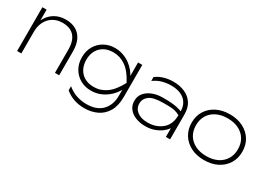

<svg xmlns="http://www.w3.org/2000/svg" viewBox="-24 -1261 2896 2127"><g transform="rotate(30 1424.0 -197.5)"><path d="M85 -560H139V-422Q144 -434 151 -445Q186 -505 245 -538.5Q304 -572 380 -572Q458 -572 512 -541Q566 -510 594.5 -450.5Q623 -391 623 -306V0H569V-295Q569 -408 518 -465.5Q467 -523 368 -523Q299 -523 247.5 -492Q196 -461 167.5 -405.5Q139 -350 139 -277V0H85Z M1309 -134V-212Q1309 -211 1309 -211Q1284 -164 1240 -122Q1196 -80 1137.5 -54Q1079 -28 1010 -28Q935 -28 874 -62Q813 -96 777 -157.5Q741 -219 741 -300Q741 -382 777 -443Q813 -504 874 -538Q935 -572 1010 -572Q1065 -572 1114 -555Q1163 -538 1203 -509Q1243 -480 1272 -444Q1294 -416 1309 -388V-560H1363V-149Q1363 -37 1320.5 35.5Q1278 108 1205.5 142.5Q1133 177 1044 177Q973 177 912 156.5Q851 136 797 92V39Q857 88 919 107Q981 126 1041 126Q1172 126 1240.5 55Q1309 -16 1309 -134ZM1019 -79Q1104 -79 1177 -130.5Q1250 -182 1312 -300Q1251 -419 1177.5 -470Q1104 -521 1019 -521Q947 -521 897.5 -492Q848 -463 822.5 -413.5Q797 -364 797 -300Q797 -237 822.5 -187Q848 -137 897.5 -108Q947 -79 1019 -79Z M1730 -360Q1749 -360 1766 -360Q1866 -360 1927 -346Q1968 -336 1988 -328Q1988 -417 1928 -470Q1867 -523 1754 -523Q1701 -523 1646 -508.5Q1591 -494 1538 -456V-506Q1586 -541 1640.5 -556.5Q1695 -572 1758 -572Q1837 -572 1901.5 -544.5Q1966 -517 2004 -461Q2042 -405 2042 -317V0H1988V-111Q1968 -82 1935 -56Q1898 -27 1846 -7.5Q1794 12 1730 12Q1660 12 1604.5 -10Q1549 -32 1517 -73.5Q1485 -115 1485 -173Q1485 -230 1517.5 -270.5Q1550 -311 1605.5 -334.5Q1661 -358 1730 -360ZM1988 -277Q1932 -310 1859.5 -311Q1787 -312 1782 -312Q1650 -312 1599 -273.5Q1548 -235 1548 -175Q1548 -111 1597.5 -73.5Q1647 -36 1730 -36Q1736 -36 1743 -36Q1849 -40 1918.5 -101.5Q1988 -163 1988 -277Z M2480 12Q2384 12 2311 -25Q2238 -62 2197 -128Q2156 -194 2156 -280Q2156 -367 2197 -432.5Q2238 -498 2311 -535Q2384 -572 2480 -572Q2576 -572 2649 -535Q2722 -498 2763 -432.5Q2804 -367 2804 -280Q2804 -194 2763 -128Q2722 -62 2649 -25Q2576 12 2480 12ZM2480 -39Q2562 -39 2622 -69Q2682 -99 2715 -153Q2748 -207 2748 -280Q2748 -353 2715 -407Q2682 -461 2622 -491Q2562 -521 2480 -521Q2399 -521 2338.5 -491Q2278 -461 2245 -407Q2212 -353 2212 -280Q2212 -207 2245 -153Q2278 -99 2338.5 -69Q2399 -39 2480 -39Z"/></g></svg>

Font: Bounded
Style: Regular
Weight: 200
Designer: Vlad Churkin
Version: Version 1.0